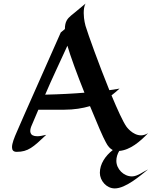

<svg xmlns="http://www.w3.org/2000/svg" viewBox="-20 -821 846 1071"><path d="M806 124C778 137 747 163 716 163C670 163 629 122 629 76C629 56 635 38 645 21C706 16 761 -31 806 -78C792 -70 779 -66 767 -66C719 -66 685 -115 685 -115C666 -142 635 -210 602 -289C619 -302 634 -315 647 -327C647 -327 628 -323 590 -318C532 -461 471 -630 457 -677C457 -677 447 -711 447 -748C447 -766 449 -786 457 -801C405 -757 376 -734 376 -734C356 -717 342 -700 342 -659L319 -640C101 -150 75 -88 75 -88C59 -52 47 -21 47 0C47 16 54 26 73 26C137 26 165 0 238 -69C217 -64 201 -61 188 -61C143 -61 145 -91 154 -115L194 -209H338C393 -209 441 -217 482 -229C521 -134 556 -52 570 -28C582 -4 595 9 609 16C568 48 537 93 537 143C537 187 574 230 620 230C681 230 761 160 806 124ZM356 -566C372 -510 410 -406 451 -304C392 -299 319 -295 232 -293C269 -380 310 -465 356 -566Z"/></svg>

Font: Eagle Lake
Style: Regular
Weight: 400
Designer: Astigmatic (AOETI)
Foundry: Astigmatic (AOETI)
Version: Version 1.000